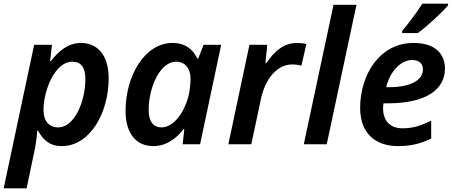

<svg xmlns="http://www.w3.org/2000/svg" viewBox="-49 -786 2471 1046"><path d="M-29 240H96L136 49C145 9 151 -33 154 -75H158C183 -28 218 10 287 10C444 10 543 -175 543 -359C543 -495 474 -552 392 -552C320 -552 267 -504 228 -453H224L234 -542H137ZM269 -92C216 -92 188 -129 188 -186C188 -296 252 -450 344 -450C392 -450 416 -419 416 -356C416 -228 354 -92 269 -92Z M785 10C856 10 909 -29 951 -82H955L946 0H1041L1156 -542H1060L1031 -467H1026C1003 -516 961 -552 891 -552C737 -552 635 -369 635 -182C635 -47 703 10 785 10ZM832 -92C787 -92 761 -123 761 -186C761 -317 826 -450 910 -450C959 -450 989 -412 989 -360C989 -330 986 -302 980 -272C958 -175 897 -92 832 -92Z M1195 0H1320L1372 -244C1395 -356 1460 -435 1543 -435C1562 -435 1579 -432 1593 -428L1620 -546C1606 -550 1586 -552 1569 -552C1496 -552 1445 -506 1402 -442H1397L1407 -542H1310Z M1606 0H1731L1893 -760H1768Z M2142 -618V-606H2227C2278 -642 2363 -722 2392 -757V-766H2252C2222 -720 2176 -656 2142 -618ZM2120 10C2194 10 2245 -5 2300 -31V-128C2240 -100 2199 -87 2144 -87C2075 -87 2038 -129 2038 -196C2038 -205 2039 -213 2040 -223H2062C2277 -223 2375 -301 2375 -412C2375 -496 2318 -552 2204 -552C2017 -552 1913 -376 1913 -198C1913 -62 1994 10 2120 10ZM2071 -311H2055C2076 -401 2138 -459 2196 -459C2234 -459 2255 -440 2255 -408C2255 -348 2186 -311 2071 -311Z"/></svg>

Font: Noto Sans SemiBold
Style: Italic
Weight: 600
Italic angle: -12°
Designer: Monotype Design Team
Foundry: Monotype Imaging Inc.
Version: Version 2.013